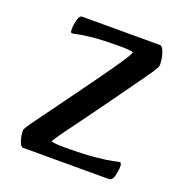

<svg xmlns="http://www.w3.org/2000/svg" viewBox="-100 -598 646 684"><g transform="rotate(20 223.5 -255.5)"><path d="M60 0Q51 0 44.5 -19Q38 -38 38 -58Q38 -63 44 -72Q50 -81 56 -90Q80 -123 110 -164Q140 -205 171 -248Q202 -291 230.5 -330.5Q259 -370 280 -401Q293 -420 301 -433Q309 -446 311 -454Q302 -456 291 -457Q280 -458 267 -458Q194 -458 156.5 -454Q119 -450 104 -446.5Q89 -443 85 -443Q81 -443 79.5 -445.5Q78 -448 78 -457Q78 -473 83 -492Q88 -511 98 -511H393Q402 -511 409.5 -489.5Q417 -468 417 -445Q417 -438 412.5 -430.5Q408 -423 401 -412Q382 -385 355 -347Q328 -309 297 -266Q266 -223 235.5 -181Q205 -139 179 -104Q169 -90 161 -78.5Q153 -67 147 -56Q156 -54 167.5 -53Q179 -52 194 -52Q269 -52 313.5 -56.5Q358 -61 378 -65.5Q398 -70 401 -70Q408 -70 408 -55Q408 -40 403 -20Q398 0 384 0Z"/></g></svg>

Font: BriemHand
Style: Regular
Weight: 400
Designer: Gunnlaugur SE Briem, Eben Sorkin
Foundry: Sorkin Type
Version: Version 1.001; ttfautohint (v1.8.4.7-5d5b)